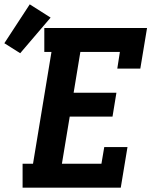

<svg xmlns="http://www.w3.org/2000/svg" viewBox="-97 -864 717 884"><path d="M7 0V-110H55L140 -625H107V-735H580L549 -548H443L455 -625H273L242 -437H439L421 -327H224L188 -110H370L383 -187H490L459 0ZM-4 -619 -77 -665 40 -844 136 -783Z"/></svg>

Font: Iosevka Slab XBdEx
Style: Italic
Weight: 800
Width: 7
Italic angle: -9°
Monospace: yes
Designer: Belleve Invis
Foundry: Belleve Invis
Version: Version 11.1.1; ttfautohint (v1.8.3)